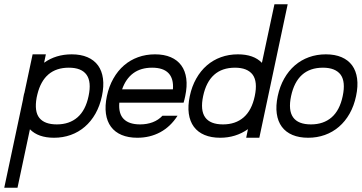

<svg xmlns="http://www.w3.org/2000/svg" viewBox="-44 -650 1707 906"><path d="M172.4 -393.6 164.1 -354Q219.7 -393.6 294.4 -393.6Q337.4 -393.6 368.7 -380.1Q399.9 -366.7 418.5 -341.3Q437 -315.9 441.9 -279.3Q446.8 -242.7 437 -196.8Q427.2 -150.4 406.5 -113.8Q385.7 -77.1 356.2 -51.8Q326.7 -26.4 289.8 -13.2Q252.9 0 210.9 0Q136.2 0 97.2 -40L38.6 235.8H-23.9L64.9 -182.1Q64.9 -184.6 65.7 -188.2Q66.4 -191.9 67.4 -196.8Q68.4 -202.1 69.3 -206.1Q70.3 -210 71.3 -212.4L109.9 -393.6ZM132.3 -204.6 128.9 -189.5Q117.2 -124 141.8 -93.5Q166.5 -63 224.1 -63Q283.2 -63 321.5 -96.2Q359.9 -129.4 374 -196.8Q388.2 -263.7 364.5 -297.1Q340.8 -330.6 280.8 -330.6Q163.1 -330.6 132.3 -204.6Z M687.5 -393.6Q730.5 -393.6 761.7 -380.1Q793 -366.7 811.5 -341.3Q830.1 -315.9 835 -279.3Q839.8 -242.7 830.1 -196.8Q826.7 -180.2 822.3 -165.5H519Q514.6 -113.8 539.8 -88.4Q564.9 -63 617.2 -63Q649.4 -63 676.5 -73.2Q703.6 -83.5 722.7 -104H793.9Q760.7 -52.2 712.2 -26.1Q663.6 0 604 0Q561.5 0 530 -13.2Q498.5 -26.4 479.7 -51.8Q460.9 -77.1 455.8 -113.8Q450.7 -150.4 460.4 -196.8Q470.2 -242.7 491 -279.3Q511.7 -315.9 541 -341.3Q570.3 -366.7 607.4 -380.1Q644.5 -393.6 687.5 -393.6ZM532.2 -228.5H772Q775.9 -278.8 751.2 -304.7Q726.6 -330.6 673.8 -330.6Q620.6 -330.6 585.2 -304.7Q549.8 -278.8 532.2 -228.5Z M1313.5 -629.9 1179.7 0H1117.7L1126 -40.5Q1068.4 0 995.1 0Q952.6 0 921.1 -13.2Q889.6 -26.4 870.8 -51.8Q852.1 -77.1 846.9 -113.8Q841.8 -150.4 851.6 -196.8Q861.3 -242.7 882.1 -279.3Q902.8 -315.9 932.1 -341.3Q961.4 -366.7 998.5 -380.1Q1035.6 -393.6 1078.6 -393.6Q1153.3 -393.6 1191.9 -353.5L1251 -629.9ZM1148.4 -297.4Q1123.5 -330.6 1064.9 -330.6Q1003.9 -330.6 966.3 -296.9Q928.7 -263.2 914.6 -196.8Q900.4 -129.9 924.1 -96.4Q947.8 -63 1008.3 -63Q1067.4 -63 1105.7 -96.2Q1144 -129.4 1158.2 -196.8Q1172.4 -264.2 1148.4 -297.4Z M1493.7 -393.6Q1536.6 -393.6 1567.9 -380.1Q1599.1 -366.7 1617.7 -341.3Q1636.2 -315.9 1641.1 -279.3Q1646 -242.7 1636.2 -196.8Q1626.5 -150.4 1605.7 -113.8Q1585 -77.1 1555.4 -51.8Q1525.9 -26.4 1489 -13.2Q1452.1 0 1410.2 0Q1367.7 0 1336.2 -13.2Q1304.7 -26.4 1285.9 -51.8Q1267.1 -77.1 1262 -113.8Q1256.8 -150.4 1266.6 -196.8Q1276.4 -242.7 1297.1 -279.3Q1317.9 -315.9 1347.2 -341.3Q1376.5 -366.7 1413.6 -380.1Q1450.7 -393.6 1493.7 -393.6ZM1563.5 -297.4Q1538.6 -330.6 1480 -330.6Q1418.9 -330.6 1381.3 -296.9Q1343.8 -263.2 1329.6 -196.8Q1315.4 -129.9 1339.1 -96.4Q1362.8 -63 1423.3 -63Q1482.4 -63 1520.8 -96.2Q1559.1 -129.4 1573.2 -196.8Q1587.4 -264.2 1563.5 -297.4Z"/></svg>

Font: Fibel Nord
Style: Italic
Weight: 400
Designer: Peter Wiegel
Foundry: Peter Wioegel
Version: Version 000.000